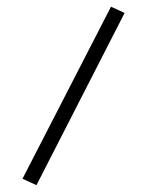

<svg xmlns="http://www.w3.org/2000/svg" viewBox="-20 -350 470 571"><path d="M310.1 -330.1 350.6 -311.5 88.4 200.7 46.9 181.6Z"/></svg>

Font: Vazirmatn UI NL ExtraLight
Style: Regular
Weight: 200
Designer: Saber Rastikerdar
Foundry: Saber Rastikerdar
Version: Version 33.003